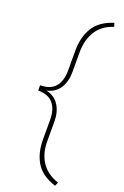

<svg xmlns="http://www.w3.org/2000/svg" viewBox="-186 -833 709 1102"><g transform="rotate(20 169.0 -282.5)"><path d="M318.4 192.9 308.6 215.3Q224.1 188.5 188.5 130.9Q152.8 73.2 152.8 -9.8V-129.4Q152.8 -193.8 123 -229.5Q93.3 -265.1 30.8 -265.1V-297.4Q93.3 -297.4 123 -332.5Q152.8 -367.7 152.8 -432.1V-552.7Q152.8 -636.2 188.5 -694.6Q224.1 -752.9 308.6 -779.8L315.9 -757.8Q246.1 -735.4 212.6 -681.9Q179.2 -628.4 179.2 -552.7V-432.1Q179.2 -373.5 153.8 -333.5Q128.4 -293.5 76.2 -281.2Q128.4 -268.6 153.8 -228Q179.2 -187.5 179.2 -129.4V-9.8Q179.2 65.4 213.6 117.2Q248 168.9 318.4 192.9Z"/></g></svg>

Font: Hanuman Thin
Style: Regular
Weight: 100
Designer: Danh Hong
Version: Version 8.002; ttfautohint (v1.8.3)